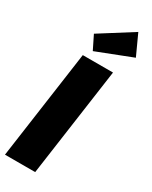

<svg xmlns="http://www.w3.org/2000/svg" viewBox="-254 -1015 848 1068"><g transform="rotate(30 170.5 -481.0)"><path d="M282 -696 184 0H-10L88 -696ZM291 -962 351 -831 125 -743 82 -830Z"/></g></svg>

Font: Fira Sans Extra Condensed Black
Style: Italic
Weight: 900
Width: 3
Italic angle: -8°
Designer: Carrois Corporate & Edenspiekermann AG
Foundry: Carrois Corporate GbR & Edenspiekermann AG
Version: Version 4.203